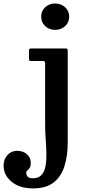

<svg xmlns="http://www.w3.org/2000/svg" viewBox="-138 -790 482 1070"><path d="M91.5 -697Q91.5 -729.5 114.2 -750Q137 -770.5 169.5 -770.5Q201.5 -770.5 224.5 -750Q247.5 -729.5 247.5 -697Q247.5 -664.5 224.5 -644Q201.5 -623.5 169.5 -623.5Q137 -623.5 114.2 -644Q91.5 -664.5 91.5 -697ZM103 -450H38Q28.5 -450 26 -452.2Q23.5 -454.5 23.5 -464V-504.5Q23.5 -514.5 26.2 -517.2Q29 -520 39 -520H225.5Q234 -520 236.8 -517.5Q239.5 -515 239.5 -506V2Q239.5 78.5 221 136.8Q202.5 195 160.2 227.5Q118 260 46 260Q-28 260 -73 223.2Q-118 186.5 -118 132Q-118 98.5 -96.8 74.5Q-75.5 50.5 -43 50.5Q-9 50.5 12.2 69.8Q33.5 89 33.5 116.5Q33.5 137 27.2 146Q21 155 14.5 160Q8 165 8 174Q8 182.5 15 193Q22 203.5 45.5 203.5Q77.5 203.5 94 184.5Q110.5 165.5 116 133.8Q121.5 102 120.5 63Q119.5 24 116.5 -16.8Q113.5 -57.5 113.5 -94V-438.5Q113.5 -450 103 -450Z"/></svg>

Font: Besley SemiBold
Style: Regular
Weight: 600
Designer: Owen Earl
Foundry: indestructible type*
Version: Version 2.001; ttfautohint (v1.8.3)